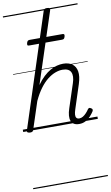

<svg xmlns="http://www.w3.org/2000/svg" viewBox="-150 -1083 952 1652"><g transform="rotate(-10 326.0 -257.5)"><path d="M488 16Q460 16 442.5 6Q425 -4 417.5 -23.5Q410 -43 412 -70.5Q414 -98 426 -133L494 -340Q514 -400 497.5 -434.5Q481 -469 425 -469Q395 -469 361.5 -456.5Q328 -444 294 -417.5Q260 -391 227.5 -347.5Q195 -304 166 -242L88 -4Q85 6 79 10.5Q73 15 58 15Q46 15 37.5 10Q29 5 33 -6L354 -994Q358 -1006 364.5 -1010.5Q371 -1015 385 -1015Q402 -1015 408 -1009Q414 -1003 410 -991L208 -374Q237 -415 267 -443Q297 -471 327 -488Q357 -505 385.5 -512Q414 -519 439 -519Q488 -519 518.5 -497Q549 -475 556.5 -431.5Q564 -388 543 -323L475 -114Q466 -87 465 -68.5Q464 -50 472 -40.5Q480 -31 496 -31Q513 -31 528.5 -40.5Q544 -50 558 -65Q572 -80 581 -94Q585 -101 592 -104Q599 -107 610 -100Q621 -94 622 -86.5Q623 -79 618 -71Q606 -52 587.5 -31.5Q569 -11 544 2.5Q519 16 488 16ZM180 -724Q167 -724 165 -730.5Q163 -737 166 -748Q169 -759 174.5 -765Q180 -771 192 -771H479Q492 -771 494 -764Q496 -757 493 -747Q490 -736 485 -730Q480 -724 467 -724ZM0 490H652V500H0ZM0 -20H652V0H0ZM0 -505H652V-500H0ZM0 -1010H652V-1000H0Z"/></g></svg>

Font: Playwrite MX Guides
Style: Regular
Weight: 400
Designer: Veronika Burian, José Scaglione
Foundry: TypeTogether
Version: Version 1.003